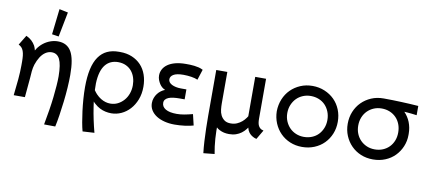

<svg xmlns="http://www.w3.org/2000/svg" viewBox="-84 -1136 3765 1674"><g transform="rotate(10 1798.0 -298.5)"><path d="M366 205Q379 135 389 73Q399 11 405 -44Q411 -99 414.5 -145Q418 -191 418 -230Q417 -335 394.5 -380.5Q372 -426 324 -426Q294 -426 268.5 -409Q243 -392 224 -362Q205 -332 192 -293Q183 -264 180 -232Q178 -205 176 -177Q169 -94 160 0H61Q70 -74 76 -143.5Q82 -213 82 -268Q82 -277 82 -285Q82 -295 82 -303Q82 -330 79.5 -353Q77 -376 70.5 -394Q64 -412 53 -423.5Q42 -435 27 -442L80 -529Q109 -516 128.5 -497.5Q148 -479 161 -456Q170 -438 175 -416Q180 -425 185 -433Q205 -462 232.5 -483.5Q260 -505 293 -517Q326 -529 360 -529Q441 -529 478.5 -465.5Q516 -402 516 -259Q516 -208 512 -146Q508 -84 500.5 -21Q493 42 484 101.5Q475 161 465 206ZM401 -792 358 -572 298 -581 324 -808Z M707 207Q698 174 690 129Q682 84 675.5 33Q669 -18 665 -72.5Q661 -127 661 -178Q661 -269 676 -336.5Q691 -404 721.5 -447.5Q752 -491 796 -511.5Q840 -532 898 -532Q901 -532 904 -532Q907 -532 910 -532Q968 -532 1015 -512.5Q1062 -493 1095 -458Q1128 -423 1145 -374Q1162 -325 1162 -268Q1162 -205 1142 -154Q1122 -103 1089 -67Q1056 -31 1013.5 -11.5Q971 8 925 8Q900 8 874 2.5Q848 -3 823.5 -15.5Q799 -28 777 -48Q767 -56 758 -67Q761 -42 765 -18Q773 35 784.5 89.5Q796 144 811 201ZM749 -226Q749 -196 750 -166Q762 -148 775 -134Q796 -112 817.5 -99Q839 -86 860 -80Q881 -74 902 -74Q938 -74 968 -89Q998 -104 1021 -130Q1044 -156 1056.5 -191Q1069 -226 1069 -265Q1069 -300 1059 -332Q1049 -364 1029 -388.5Q1009 -413 978.5 -427.5Q948 -442 908 -442Q874 -442 845.5 -429.5Q817 -417 796 -391Q775 -365 763 -324Q751 -283 749 -226Z M1652 -12Q1639 -8 1619.5 -4Q1600 0 1577.5 3Q1555 6 1531 7.5Q1507 9 1485 9Q1438 9 1396.5 -1.5Q1355 -12 1324.5 -31.5Q1294 -51 1276.5 -79Q1259 -107 1259 -142Q1259 -166 1267 -187.5Q1275 -209 1288 -226Q1301 -243 1318 -255.5Q1335 -268 1352 -274V-275Q1339 -280 1326 -290.5Q1313 -301 1303 -316.5Q1293 -332 1286 -350.5Q1279 -369 1279 -390Q1279 -419 1292.5 -444.5Q1306 -470 1333 -489Q1360 -508 1400 -518.5Q1440 -529 1494 -529Q1511 -529 1529.5 -528.5Q1548 -528 1568 -525.5Q1588 -523 1607 -518.5Q1626 -514 1645 -504L1615 -411Q1604 -416 1589.5 -420Q1575 -424 1558.5 -426.5Q1542 -429 1524.5 -430.5Q1507 -432 1489 -432Q1457 -432 1435 -427.5Q1413 -423 1399.5 -414.5Q1386 -406 1379.5 -395.5Q1373 -385 1373 -372Q1373 -358 1382 -346.5Q1391 -335 1406 -327.5Q1421 -320 1441.5 -315.5Q1462 -311 1486 -311H1535V-223H1488Q1461 -223 1436.5 -220Q1412 -217 1394.5 -210Q1377 -203 1366.5 -191Q1356 -179 1356 -161Q1356 -126 1390 -106Q1424 -86 1488 -86Q1520 -86 1553.5 -92Q1587 -98 1629 -109Z M2211 8 2194 3Q2160 -11 2142 -36Q2130 -52 2124 -77Q2119 -70 2114 -63Q2098 -42 2076.5 -26Q2055 -10 2028.5 -1Q2002 8 1968 8Q1920 8 1884 -11Q1867 -19 1855 -31Q1855 -15 1855 0Q1856 35 1858 68.5Q1860 102 1864.5 135Q1869 168 1875 201L1777 211Q1771 161 1768 106Q1765 51 1763.5 -5.5Q1762 -62 1762 -117V-523H1860V-245Q1860 -219 1863 -191Q1866 -163 1877.5 -140Q1889 -117 1910 -101.5Q1931 -86 1966 -86Q1997 -86 2021 -96.5Q2045 -107 2064 -123Q2083 -139 2097 -159Q2102 -167 2107 -174V-523H2203V-170Q2203 -129 2213 -109Q2223 -89 2241 -80L2259 -74Z M2614 8Q2556 8 2507 -12.5Q2458 -33 2422 -69.5Q2386 -106 2365.5 -155Q2345 -204 2344 -261Q2345 -319 2365.5 -368.5Q2386 -418 2422 -454Q2458 -490 2507 -511Q2556 -532 2614 -532Q2672 -532 2722 -511Q2772 -490 2808 -454Q2844 -418 2864 -368.5Q2884 -319 2884 -261Q2884 -204 2864 -155Q2844 -106 2808 -69.5Q2772 -33 2722 -12.5Q2672 8 2614 8ZM2614 -81Q2653 -81 2686 -94.5Q2719 -108 2742 -132Q2765 -156 2778.5 -189Q2792 -222 2792 -261Q2792 -301 2778.5 -334.5Q2765 -368 2742 -392Q2719 -416 2686 -429.5Q2653 -443 2614 -443Q2577 -443 2544.5 -429.5Q2512 -416 2488.5 -392Q2465 -368 2451 -334.5Q2437 -301 2437 -261Q2437 -222 2451 -189Q2465 -156 2488.5 -132Q2512 -108 2544.5 -94.5Q2577 -81 2614 -81Z M3242 8Q3183 8 3134 -12.5Q3085 -33 3049 -69.5Q3013 -106 2992.5 -155Q2972 -204 2972 -261Q2972 -319 2992.5 -368.5Q3013 -418 3049 -454Q3085 -490 3134 -511Q3183 -532 3242 -532Q3243 -532 3244 -532Q3285 -532 3323 -531Q3361 -530 3398.5 -528.5Q3436 -527 3473.5 -525Q3511 -523 3551 -520V-438Q3524 -441 3507 -443.5Q3490 -446 3470 -447Q3457 -448 3440 -449Q3473 -415 3492 -369Q3511 -321 3511 -267Q3511 -264 3511 -261Q3511 -258 3511 -256Q3511 -202 3491 -154Q3471 -106 3435.5 -69.5Q3400 -33 3350 -12.5Q3300 8 3242 8ZM3242 -81Q3281 -81 3313.5 -94.5Q3346 -108 3369.5 -132Q3393 -156 3406 -189Q3419 -222 3419 -261Q3419 -301 3406 -334.5Q3393 -368 3369.5 -392Q3346 -416 3313.5 -429.5Q3281 -443 3242 -443Q3204 -443 3172 -429.5Q3140 -416 3116 -392Q3092 -368 3078.5 -334.5Q3065 -301 3065 -261Q3065 -222 3078.5 -189Q3092 -156 3116 -132Q3140 -108 3172 -94.5Q3204 -81 3242 -81Z"/></g></svg>

Font: Rising Sun Medium
Style: Regular
Weight: 500
Designer: Matt McInerney, Pablo Impallari, Rodrigo Fuenzalida (Raleway font), Stephen Hutchings (Greek), Cristiano Sobral (main ch
Foundry: The Rising Sun Project Authors
Version: Version 4.327; ttfautohint (v1.8.4.7-5d5b-dirty)